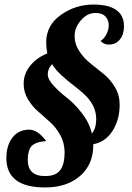

<svg xmlns="http://www.w3.org/2000/svg" viewBox="-20 -770 582 844"><path d="M525 -654Q525 -619 507 -596.5Q489 -574 458 -574Q437 -574 422 -590Q438 -600 448 -619.5Q458 -639 458 -659Q458 -682 443.5 -697.5Q429 -713 400 -713Q363 -713 335.5 -680.5Q308 -648 308 -613Q308 -576 328.5 -545Q349 -514 378 -491Q407 -468 436 -444.5Q465 -421 485.5 -386.5Q506 -352 506 -310Q506 -244 475 -195Q444 -146 390 -136V-132Q390 -47 332 3.5Q274 54 178 54Q8 54 8 -75Q8 -131 35 -165.5Q62 -200 108 -200Q146 -200 183 -150Q135 -146 118.5 -127.5Q102 -109 102 -67Q102 4 178 4Q226 4 245 -22.5Q264 -49 264 -99Q264 -141 245.5 -175Q227 -209 200.5 -233Q174 -257 147.5 -280Q121 -303 102.5 -334Q84 -365 84 -402Q84 -446 113 -481.5Q142 -517 188 -535Q183 -560 183 -583Q183 -659 247.5 -704.5Q312 -750 390 -750Q525 -750 525 -654ZM403 -246Q403 -279 388.5 -306.5Q374 -334 351 -355Q328 -376 303 -395Q278 -414 251 -438.5Q224 -463 209 -488Q190 -469 190 -443Q190 -421 216 -393Q242 -365 274.5 -340Q307 -315 340 -272.5Q373 -230 384 -183Q403 -207 403 -246Z"/></svg>

Font: Lobster 1.3
Style: Regular
Weight: 400
Designer: Pablo Impallari
Foundry: Pablo Impallari. www.impallari.com
Version: Version 1.003 2010